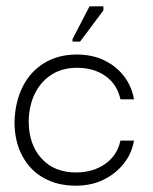

<svg xmlns="http://www.w3.org/2000/svg" viewBox="-20 -579 484 609"><path d="M220 10Q163 10 119.5 -14Q76 -38 51 -84Q26 -130 26 -193Q28 -257 52.5 -305Q77 -353 121 -379.5Q165 -406 223 -406Q273 -406 311 -387.5Q349 -369 373.5 -337Q398 -305 405 -264H362Q352 -311 315 -337.5Q278 -364 224 -364Q178 -364 144 -342.5Q110 -321 91 -283Q72 -245 71 -195Q71 -121 111.5 -76.5Q152 -32 221 -32Q275 -32 313.5 -59Q352 -86 362 -133H405Q398 -92 372.5 -60Q347 -28 308.5 -9Q270 10 220 10ZM234 -447H210V-455L264 -559H308V-546Z"/></svg>

Font: Darker Grotesque Light
Style: Regular
Weight: 400
Version: Version 1.000;gftools[0.9.28]